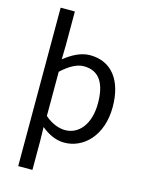

<svg xmlns="http://www.w3.org/2000/svg" viewBox="-147 -883 913 1200"><g transform="rotate(15 310.0 -283.5)"><path d="M92 229H184V45L182 -48C230 -9 279 13 331 13C455 13 567 -94 567 -280C567 -448 490 -557 347 -557C287 -557 230 -524 182 -486L184 -580V-796H92ZM316 -64C280 -64 232 -78 184 -120V-406C236 -454 283 -480 328 -480C432 -480 472 -400 472 -279C472 -145 406 -64 316 -64Z"/></g></svg>

Font: Source Han Sans JP
Style: Regular
Weight: 400
Designer: Ryoko NISHIZUKA 西塚涼子 (kana, bopomofo & ideographs); Paul D. Hunt (Latin, Greek & Cyrillic); Sandoll Communications 산돌커뮤니
Foundry: Adobe
Version: Version 2.004;hotconv 1.0.118;makeotfexe 2.5.65603